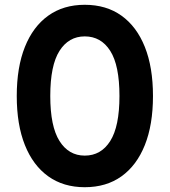

<svg xmlns="http://www.w3.org/2000/svg" viewBox="-20 -768 709 802"><path d="M334 14Q245 14 181.5 -31.5Q118 -77 84 -162Q50 -247 50 -367Q50 -487 84 -572Q118 -657 181.5 -702.5Q245 -748 334 -748Q424 -748 487.5 -702.5Q551 -657 585 -572Q619 -487 619 -367Q619 -247 585 -162Q551 -77 487.5 -31.5Q424 14 334 14ZM334 -118Q402 -118 440.5 -179Q479 -240 479 -367Q479 -495 440.5 -555.5Q402 -616 334 -616Q267 -616 228.5 -555.5Q190 -495 190 -367Q190 -240 228.5 -179Q267 -118 334 -118Z"/></svg>

Font: LINE Seed Sans
Style: Bold
Weight: 700
Designer: LINE VX Design & Dalton Maag Ltd & Sandoll Inc
Foundry: Dalton Maag Ltd
Version: Version 1.003